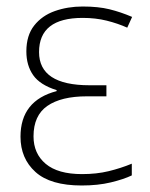

<svg xmlns="http://www.w3.org/2000/svg" viewBox="-20 -560 461 590"><path d="M307 -298V-264H247Q168 -264 125.5 -234.5Q83 -205 83 -141Q83 -88 120.5 -56.5Q158 -25 232 -25Q277 -25 314 -34Q351 -43 385 -57V-21Q360 -9 320.5 0.5Q281 10 231 10Q135 10 89 -31.5Q43 -73 43 -140Q43 -251 154 -280V-283Q103 -299 82 -329Q61 -359 61 -402Q61 -451 85 -481.5Q109 -512 148.5 -526Q188 -540 234 -540Q282 -540 316.5 -531.5Q351 -523 386 -508L371 -475Q342 -488 308 -496.5Q274 -505 234 -505Q100 -505 100 -400Q100 -298 255 -298Z"/></svg>

Font: Noto Sans Disp ExtLt
Style: Regular
Weight: 200
Designer: Monotype Design Team
Foundry: Monotype Imaging Inc.
Version: Version 2.000;GOOG;noto-source:20170915:90ef993387c0